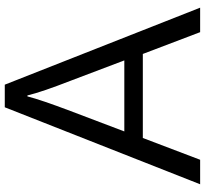

<svg xmlns="http://www.w3.org/2000/svg" viewBox="-47 -782 854 800"><g transform="rotate(-90 380.0 -382.0)"><path d="M333 -789.1H427.2L748 24.9H646L555.2 -213.9H205.1L114.3 24.9H12.2ZM528.3 -291 443.4 -515.1Q397 -634.3 382.3 -694.8H378.4Q363.8 -637.7 317.4 -515.1L232.4 -291Z"/></g></svg>

Font: FORM UDPGothic
Style: Regular
Weight: 400
Foundry: Pronama LLC
Version: Version 1.05101